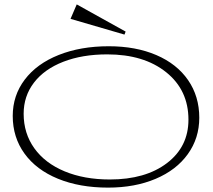

<svg xmlns="http://www.w3.org/2000/svg" viewBox="-20 -836 972 876"><path d="M473.1 20Q343.3 20 244.4 -20.5Q145.5 -61 91.8 -135.3Q38.1 -209.5 38.1 -307.1Q38.1 -400.4 93 -472.9Q147.9 -545.4 247.8 -585.2Q347.7 -625 476.1 -625Q599.6 -625 693.4 -584.7Q787.1 -544.4 838.1 -470.5Q889.2 -396.5 889.2 -298.8Q889.2 -205.6 836.9 -132.8Q784.7 -60.1 689.9 -20Q595.2 20 473.1 20ZM87.9 -316.9Q87.9 -227.5 136.7 -159.4Q185.5 -91.3 274.9 -54.2Q364.3 -17.1 481 -17.1Q643.6 -17.1 741.7 -91.8Q839.8 -166.5 839.8 -290Q839.8 -424.8 738.3 -506.3Q636.7 -587.9 469.2 -587.9Q355.5 -587.9 268.8 -554.2Q182.1 -520.5 135 -459Q87.9 -397.5 87.9 -316.9ZM301.8 -750 330.1 -815.9 553.2 -691.9 547.9 -678.2Z"/></svg>

Font: Halibut Exp Thin
Style: Regular
Weight: 250
Width: 7
Designer: Matteo Maggi
Foundry: Collletttivo
Version: Version 3.080 | FøM Fix